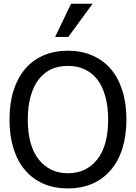

<svg xmlns="http://www.w3.org/2000/svg" viewBox="-20 -1021 748 1056"><path d="M587.7 -643.6Q629.2 -595.9 652.3 -524.9Q675.4 -453.8 675.4 -363.1Q675.4 -274.9 652.8 -203.6Q630.3 -132.3 587.7 -84.1Q543.6 -33.3 484.1 -9Q424.6 15.4 353.3 15.4Q280 15.4 220.8 -9.7Q161.5 -34.9 119 -84.1Q76.9 -132.3 54.6 -203.1Q32.3 -273.8 32.3 -363.1Q32.3 -454.9 54.9 -524.4Q77.4 -593.8 119.5 -643.6Q161.5 -691.8 221 -716.9Q280.5 -742.1 353.3 -742.1Q427.7 -742.1 487.2 -716.2Q546.7 -690.3 587.7 -643.6ZM574.9 -363.1Q574.9 -435.4 559.2 -491Q543.6 -546.7 515.4 -583.6Q486.2 -621 445.4 -639.7Q404.6 -658.5 353.8 -658.5Q301 -658.5 261.8 -640.3Q222.6 -622.1 192.3 -583.6Q163.6 -546.2 148.2 -490Q132.8 -433.8 132.8 -363.1Q132.8 -220 192.8 -144.1Q252.8 -68.2 353.8 -68.2Q454.9 -68.2 514.9 -144.1Q574.9 -220 574.9 -363.1ZM489.2 -1000.5 355.9 -817.9H283.1L370.8 -1000.5Z"/></svg>

Font: Myanmar Handwriting
Style: Regular
Weight: 400
Designer: Khon Soe Zaw Thu
Foundry: PaOh Unicode khonsoezawthu@gmail.com and @hotmail.com
Version: Version 1.30 November 9, 2016